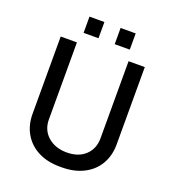

<svg xmlns="http://www.w3.org/2000/svg" viewBox="-152 -964 984 1090"><g transform="rotate(20 340.0 -419.0)"><path d="M291 -750H201V-848H291ZM480 -750H389V-848H480ZM594 -219Q594 -151 563.5 -99Q533 -47 476.5 -18.5Q420 10 346 10H333Q259 10 203.5 -18Q148 -46 117 -98Q86 -150 86 -219V-686H184V-221Q184 -157 228.5 -118Q273 -79 342 -79Q413 -79 454.5 -118Q496 -157 496 -221V-686H594Z"/></g></svg>

Font: Chivo
Style: Regular
Weight: 400
Designer: Hector Gatti
Foundry: Omnibus-Type
Version: Version 1.006; ttfautohint (v1.4.1)